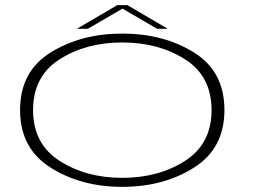

<svg xmlns="http://www.w3.org/2000/svg" viewBox="-20 -721 986 746"><path d="M455 5Q615.5 5 733.8 -69.8Q852 -144.5 852 -293.5Q852 -443.5 733.8 -517Q615.5 -590.5 455 -590.5Q295 -590.5 176.5 -517Q58 -443.5 58 -293.5Q58 -144.5 176.5 -69.8Q295 5 455 5ZM455 -30Q314.5 -30 211.5 -96Q108.5 -162 108.5 -293Q108.5 -425 211.5 -490.5Q314.5 -556 455 -556Q596 -556 699 -490.5Q802 -425 802 -293Q802 -162 699 -96Q596 -30 455 -30ZM278.5 -609H321L456 -687.5L590.5 -609H632L475 -701H435.5Z"/></svg>

Font: Anybody ExtraExpanded ExtraLight
Style: Regular
Weight: 250
Width: 8
Version: Version 1.113;gftools[0.9.25]